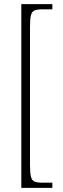

<svg xmlns="http://www.w3.org/2000/svg" viewBox="-20 -780 304 928"><path d="M83 128V-760H233V-735H184Q160 -735 147 -729.5Q134 -724 129.5 -706Q125 -688 125 -651V19Q125 55 129.5 73.5Q134 92 147 97.5Q160 103 184 103H233V128Z"/></svg>

Font: Noto Serif Khmer Condensed ExtraLight
Style: Regular
Weight: 250
Width: 3
Designer: Danh Hong and the Monotype Design Team
Foundry: Monotype Imaging Inc.
Version: Version 2.004